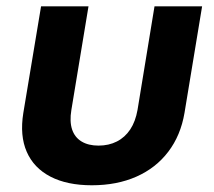

<svg xmlns="http://www.w3.org/2000/svg" viewBox="-20 -562 658 591"><path d="M262.7 8.3Q186.5 8.3 135.3 -18.3Q84 -44.9 62.3 -94.7Q40.5 -144.5 51.8 -214.4L106.4 -542.5H252.4L199.7 -223.6Q193.8 -188 201.9 -163.6Q210 -139.2 231 -126.5Q252 -113.8 283.2 -113.8Q314.9 -113.8 339.8 -126.5Q364.7 -139.2 380.9 -163.6Q397 -188 403.3 -223.6L455.6 -542.5H602.1L547.9 -214.4Q536.1 -145 498 -95Q460 -44.9 399.9 -18.3Q339.8 8.3 262.7 8.3Z"/></svg>

Font: Inter 16pt
Style: Bold Italic
Weight: 700
Italic angle: -9.3988°
Version: Version 4.001;git-66647c0bb